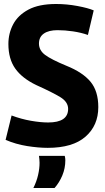

<svg xmlns="http://www.w3.org/2000/svg" viewBox="-20 -730 527 961"><path d="M449 -678 420 -555Q386 -567 345.5 -573Q305 -579 268 -579Q224 -579 199.5 -562Q175 -545 175 -512Q175 -478 206 -455Q237 -432 312 -401Q394 -368 433 -321Q472 -274 472 -194Q472 -102 408 -46Q344 10 219 10Q172 10 115.5 1Q59 -8 8 -30L38 -152Q86 -134 134.5 -125.5Q183 -117 221 -117Q321 -117 321 -185Q321 -220 281.5 -244Q242 -268 162 -304Q91 -338 56.5 -386.5Q22 -435 22 -510Q22 -563 46 -608.5Q70 -654 122.5 -682Q175 -710 261 -710Q314 -710 367.5 -700Q421 -690 449 -678ZM147 211Q163 179 170.5 146.5Q178 114 178 85Q178 75 177 66.5Q176 58 175 50H304Q307 61 307 72Q307 112 292 148Q277 184 253 211Z"/></svg>

Font: Georama SemiCondensed
Style: Bold
Weight: 700
Width: 4
Designer: Jean-Baptiste Levee
Foundry: Production Type
Version: Version 1.000